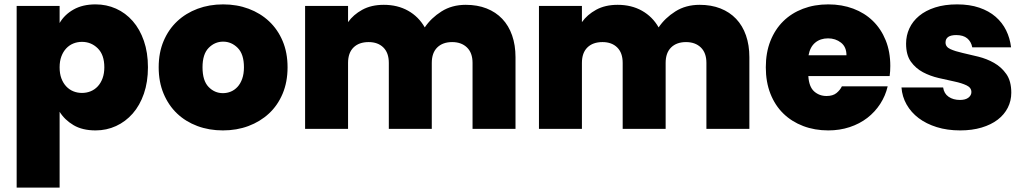

<svg xmlns="http://www.w3.org/2000/svg" viewBox="-20 -588 4674 876"><path d="M252 -483Q274 -521 315.5 -544.5Q357 -568 416 -568Q466 -568 509.5 -548.5Q553 -529 585.5 -492Q618 -455 636.5 -401.5Q655 -348 655 -281Q655 -214 636.5 -160.5Q618 -107 585.5 -70Q553 -33 509.5 -13Q466 7 416 7Q356 7 315.5 -17Q275 -41 252 -78V268H56V-561H252ZM456 -281Q456 -338 426 -367.5Q396 -397 354 -397Q333 -397 314.5 -389.5Q296 -382 282 -367Q268 -352 260 -330.5Q252 -309 252 -281Q252 -252 260 -230.5Q268 -209 282 -194Q296 -179 314.5 -171.5Q333 -164 354 -164Q375 -164 393.5 -171.5Q412 -179 426 -194Q440 -209 448 -231Q456 -253 456 -281Z M1292 -281Q1292 -214 1269.5 -160.5Q1247 -107 1207 -70Q1167 -33 1113.5 -13Q1060 7 997 7Q934 7 880.5 -13Q827 -33 788 -70Q749 -107 726.5 -160.5Q704 -214 704 -281Q704 -348 726.5 -401Q749 -454 788.5 -491Q828 -528 881.5 -548Q935 -568 998 -568Q1061 -568 1114.5 -548Q1168 -528 1207.5 -491Q1247 -454 1269.5 -401Q1292 -348 1292 -281ZM904 -281Q904 -220 931.5 -191.5Q959 -163 997 -163Q1016 -163 1033 -170Q1050 -177 1063.5 -191.5Q1077 -206 1085 -228.5Q1093 -251 1093 -281Q1093 -341 1064.5 -369.5Q1036 -398 998 -398Q960 -398 932 -369.5Q904 -341 904 -281Z M2136 -301Q2136 -347 2110.5 -371.5Q2085 -396 2043 -396Q2000 -396 1975 -371.5Q1950 -347 1950 -301V0H1754V-301Q1754 -347 1729 -371.5Q1704 -396 1662 -396Q1618 -396 1593 -371.5Q1568 -347 1568 -301V0H1372V-561H1568V-487Q1592 -521 1633 -543.5Q1674 -566 1731 -566Q1794 -566 1842 -539Q1890 -512 1918 -463Q1947 -506 1994.5 -536Q2042 -566 2105 -566Q2158 -566 2200 -549.5Q2242 -533 2271.5 -502Q2301 -471 2316.5 -426.5Q2332 -382 2332 -327V0H2136Z M3203 -301Q3203 -347 3177.5 -371.5Q3152 -396 3110 -396Q3067 -396 3042 -371.5Q3017 -347 3017 -301V0H2821V-301Q2821 -347 2796 -371.5Q2771 -396 2729 -396Q2685 -396 2660 -371.5Q2635 -347 2635 -301V0H2439V-561H2635V-487Q2659 -521 2700 -543.5Q2741 -566 2798 -566Q2861 -566 2909 -539Q2957 -512 2985 -463Q3014 -506 3061.5 -536Q3109 -566 3172 -566Q3225 -566 3267 -549.5Q3309 -533 3338.5 -502Q3368 -471 3383.5 -426.5Q3399 -382 3399 -327V0H3203Z M3758 -413Q3723 -413 3699.5 -393.5Q3676 -374 3669 -336H3842Q3842 -374 3817 -393.5Q3792 -413 3758 -413ZM4030 -194Q4020 -151 3996 -114Q3972 -77 3937 -50Q3902 -23 3856.5 -8Q3811 7 3759 7Q3697 7 3644.5 -13Q3592 -33 3554 -70Q3516 -107 3495 -160.5Q3474 -214 3474 -281Q3474 -348 3495 -401Q3516 -454 3553.5 -491Q3591 -528 3643.5 -548Q3696 -568 3759 -568Q3821 -568 3873 -548.5Q3925 -529 3962.5 -492.5Q4000 -456 4021 -404Q4042 -352 4042 -287Q4042 -263 4039 -241H3668Q3671 -192 3694.5 -171Q3718 -150 3751 -150Q3780 -150 3796.5 -163.5Q3813 -177 3821 -194Z M4594 -165Q4594 -128 4578 -96.5Q4562 -65 4532 -42Q4502 -19 4458.5 -6Q4415 7 4361 7Q4302 7 4254 -8Q4206 -23 4171.5 -49Q4137 -75 4116.5 -111Q4096 -147 4093 -189H4283Q4287 -161 4308 -146.5Q4329 -132 4360 -132Q4385 -132 4398.5 -142.5Q4412 -153 4412 -168Q4412 -188 4390 -198.5Q4368 -209 4335 -216Q4302 -223 4263 -232Q4224 -241 4191 -258.5Q4158 -276 4136 -306.5Q4114 -337 4114 -389Q4114 -426 4129 -458.5Q4144 -491 4173.5 -515.5Q4203 -540 4246.5 -554Q4290 -568 4347 -568Q4404 -568 4448 -553Q4492 -538 4522.5 -511.5Q4553 -485 4570.5 -449.5Q4588 -414 4593 -372H4416Q4411 -398 4393 -413Q4375 -428 4343 -428Q4294 -428 4294 -394Q4294 -374 4316 -364Q4338 -354 4371.5 -346.5Q4405 -339 4443.5 -329.5Q4482 -320 4515.5 -301Q4549 -282 4571.5 -250Q4594 -218 4594 -165Z"/></svg>

Font: SVN-Poppins ExtraBold
Style: Regular
Weight: 800
Designer: Ninad Kale (Devanagari), Jonny Pinhorn (Latin)
Foundry: Indian Type Foundry
Version: Version 3.002 2017; ttfautohint (v1.8.3)